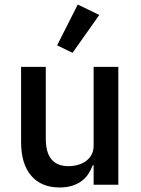

<svg xmlns="http://www.w3.org/2000/svg" viewBox="-20 -815 620 847"><path d="M393 -86H389Q382 -67 370.5 -49Q359 -31 341.5 -17.5Q324 -4 299.5 4Q275 12 243 12Q162 12 117.5 -40Q73 -92 73 -189V-520H182V-203Q182 -82 282 -82Q303 -82 323 -87.5Q343 -93 358.5 -104Q374 -115 383.5 -132Q393 -149 393 -172V-520H502V0H393ZM300 -582 232 -615 323 -795 418 -749Z"/></svg>

Font: IBM Plex Sans Hebrew Medm
Style: Regular
Weight: 500
Designer: Mike Abbink, Paul van der Laan, Pieter van Rosmalen, Yanek Iontef
Foundry: Bold Monday
Version: Version 1.3